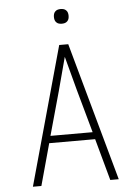

<svg xmlns="http://www.w3.org/2000/svg" viewBox="-61 -970 722 1016"><g transform="rotate(-5 300.0 -462.0)"><path d="M72 0 276 -735H324L528 0H483L422 -222H178L117 0ZM188 -260H412L348 -490Q336 -535 324 -580Q312 -625 300 -670Q288 -625 276 -580Q264 -535 252 -490ZM300 -846Q292 -846 284.5 -848Q277 -850 271 -856Q265 -862 263 -869.5Q261 -877 261 -885Q261 -893 263 -900.5Q265 -908 271 -914Q277 -920 284.5 -922Q292 -924 300 -924Q308 -924 315.5 -922Q323 -920 329 -914Q335 -908 337 -900.5Q339 -893 339 -885Q339 -877 337 -869.5Q335 -862 329 -856Q323 -850 315.5 -848Q308 -846 300 -846Z"/></g></svg>

Font: Iosevka Extralight Extended
Style: Regular
Weight: 200
Width: 7
Monospace: yes
Designer: Belleve Invis
Foundry: Belleve Invis
Version: Version 32.5.0; ttfautohint (v1.8.4)